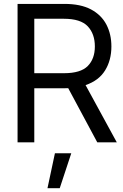

<svg xmlns="http://www.w3.org/2000/svg" viewBox="-20 -748 648 1009"><path d="M72.3 0V-727.5H318.4Q403.8 -727.5 458.3 -698.5Q512.7 -669.4 539.1 -618.9Q565.4 -568.4 565.4 -503.9Q565.4 -431.6 532.2 -377.9Q499 -324.2 429.7 -300.8L593.8 0H491.2L338.4 -284.7Q329.1 -284.2 319.3 -284.2H160.2V0ZM160.2 -363.3H316.4Q403.8 -363.3 441.2 -401.1Q478.5 -439 478.5 -503.9Q478.5 -569.8 441.2 -609.6Q403.8 -649.4 315.4 -649.4H160.2ZM229.5 241.2 268.6 57.6H354.5L293.9 241.2Z"/></svg>

Font: Inter Display
Style: Regular
Weight: 400
Designer: Rasmus Andersson
Foundry: rsms
Version: Version 4.000;git-37864ae